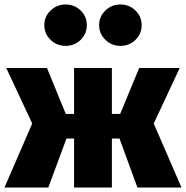

<svg xmlns="http://www.w3.org/2000/svg" viewBox="-25 -838 831 858"><path d="M662 -286 786 0H589L509 -219H475V0H306V-219H272L191 0H-5L119 -286L3 -534H185L269 -329H306V-534H475V-329H512L597 -534H778ZM363 -726Q363 -687 335.5 -660Q308 -633 268 -633Q229 -633 201 -660Q173 -687 173 -726Q173 -764 201 -791Q229 -818 268 -818Q308 -818 335.5 -791Q363 -764 363 -726ZM608 -726Q608 -687 580.5 -660Q553 -633 513 -633Q474 -633 446 -660Q418 -687 418 -726Q418 -764 446 -791Q474 -818 513 -818Q553 -818 580.5 -791Q608 -764 608 -726Z"/></svg>

Font: FiraGO Heavy
Style: Regular
Weight: 900
Designer: bBox Type
Foundry: bBox Type GmbH
Version: Version 1.001